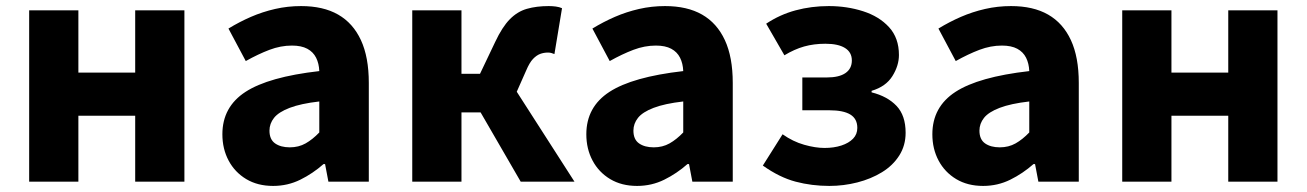

<svg xmlns="http://www.w3.org/2000/svg" viewBox="-20 -598 4301 632"><path d="M76 0V-564H238V-359H425V-564H587V0H425V-217H238V0Z M879 14Q828 14 790.5 -8.5Q753 -31 732.5 -69.5Q712 -108 712 -156Q712 -246 788 -295.5Q864 -345 1031 -364Q1030 -389 1020.5 -408Q1011 -427 991.5 -437.5Q972 -448 941 -448Q904 -448 867 -434Q830 -420 789 -397L732 -504Q768 -526 806 -542.5Q844 -559 885.5 -568.5Q927 -578 971 -578Q1044 -578 1093 -550Q1142 -522 1168 -466Q1194 -410 1194 -325V0H1061L1050 -58H1045Q1010 -27 968.5 -6.5Q927 14 879 14ZM934 -113Q963 -113 986 -126Q1009 -139 1031 -162V-264Q970 -257 933.5 -243Q897 -229 882 -210Q867 -191 867 -168Q867 -139 885.5 -126Q904 -113 934 -113Z M1337 0V-564H1499V-355H1560L1610 -460Q1633 -509 1658 -534.5Q1683 -560 1714.5 -569Q1746 -578 1786 -578Q1798 -578 1809.5 -576.5Q1821 -575 1830 -571L1805 -420Q1800 -422 1795 -423.5Q1790 -425 1784 -425Q1770 -425 1758 -420.5Q1746 -416 1734.5 -404Q1723 -392 1712 -366L1681 -296L1871 0H1694L1562 -228H1499V0Z M2077 14Q2026 14 1988.5 -8.5Q1951 -31 1930.5 -69.5Q1910 -108 1910 -156Q1910 -246 1986 -295.5Q2062 -345 2229 -364Q2228 -389 2218.5 -408Q2209 -427 2189.5 -437.5Q2170 -448 2139 -448Q2102 -448 2065 -434Q2028 -420 1987 -397L1930 -504Q1966 -526 2004 -542.5Q2042 -559 2083.5 -568.5Q2125 -578 2169 -578Q2242 -578 2291 -550Q2340 -522 2366 -466Q2392 -410 2392 -325V0H2259L2248 -58H2243Q2208 -27 2166.5 -6.5Q2125 14 2077 14ZM2132 -113Q2161 -113 2184 -126Q2207 -139 2229 -162V-264Q2168 -257 2131.5 -243Q2095 -229 2080 -210Q2065 -191 2065 -168Q2065 -139 2083.5 -126Q2102 -113 2132 -113Z M2710 14Q2652 14 2599 0Q2546 -14 2491 -53L2556 -156Q2590 -132 2627 -121.5Q2664 -111 2694 -111Q2725 -111 2749.5 -119Q2774 -127 2788 -141.5Q2802 -156 2802 -177Q2802 -207 2779 -221Q2756 -235 2710 -235H2621V-343H2701Q2742 -343 2763 -357.5Q2784 -372 2784 -399Q2784 -426 2761.5 -440Q2739 -454 2697 -454Q2659 -454 2627 -445Q2595 -436 2562 -416L2502 -520Q2547 -550 2599 -564Q2651 -578 2708 -578Q2768 -578 2821 -561Q2874 -544 2906.5 -508.5Q2939 -473 2939 -417Q2939 -382 2917.5 -347.5Q2896 -313 2849 -299V-294Q2901 -281 2931 -249.5Q2961 -218 2961 -161Q2961 -119 2940 -86Q2919 -53 2883 -31Q2847 -9 2802 2.5Q2757 14 2710 14Z M3216 14Q3165 14 3127.5 -8.5Q3090 -31 3069.5 -69.5Q3049 -108 3049 -156Q3049 -246 3125 -295.5Q3201 -345 3368 -364Q3367 -389 3357.5 -408Q3348 -427 3328.5 -437.5Q3309 -448 3278 -448Q3241 -448 3204 -434Q3167 -420 3126 -397L3069 -504Q3105 -526 3143 -542.5Q3181 -559 3222.5 -568.5Q3264 -578 3308 -578Q3381 -578 3430 -550Q3479 -522 3505 -466Q3531 -410 3531 -325V0H3398L3387 -58H3382Q3347 -27 3305.5 -6.5Q3264 14 3216 14ZM3271 -113Q3300 -113 3323 -126Q3346 -139 3368 -162V-264Q3307 -257 3270.5 -243Q3234 -229 3219 -210Q3204 -191 3204 -168Q3204 -139 3222.5 -126Q3241 -113 3271 -113Z M3674 0V-564H3836V-359H4023V-564H4185V0H4023V-217H3836V0Z"/></svg>

Font: Noto Sans SC ExtraBold
Style: Regular
Weight: 800
Designer: Ryoko NISHIZUKA 西塚涼子 (kana, bopomofo & ideographs); Paul D. Hunt (Latin, Greek & Cyrillic); Sandoll Communications 산돌커뮤니
Foundry: Adobe
Version: Version 2.004-H2;hotconv 1.0.118;makeotfexe 2.5.65603